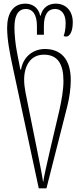

<svg xmlns="http://www.w3.org/2000/svg" viewBox="-20 -790 451 1050"><path d="M192 240H234L348 -209C361 -260 367 -313 367 -352C367 -469 311 -522 226 -522C160 -522 107 -479 95 -410H91L73 -504C64 -547 59 -606 59 -640C59 -693 72 -741 122 -741C157 -741 182 -713 182 -647V-600H220V-647C220 -713 244 -741 281 -741C316 -741 339 -713 339 -664C339 -625 332 -604 328 -593C332 -591 338 -590 342 -590C359 -590 378 -613 378 -668C378 -731 340 -770 285 -770C251 -770 214 -754 202 -704H200C189 -754 151 -770 119 -770C49 -770 19 -713 19 -638C19 -572 34 -497 49 -427ZM216 207C210 166 194 85 182 26L133 -217C125 -259 112 -309 112 -354C112 -429 146 -491 220 -491C297 -491 327 -438 327 -347C327 -298 317 -243 305 -188L255 25C235 115 222 166 216 207Z"/></svg>

Font: Noto Serif Georgian ExtraCondensed ExtraLight
Style: Regular
Weight: 200
Width: 2
Designer: Monotype Design Team, Akaki Razmadze
Foundry: Google LLC
Version: Version 2.003